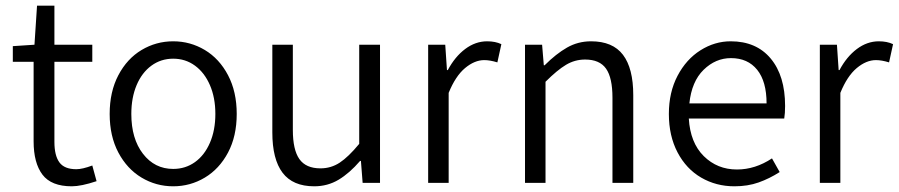

<svg xmlns="http://www.w3.org/2000/svg" viewBox="-20 -642 3155 674"><path d="M98 -146V-425H25V-480L101 -485L110 -622H171V-485H304V-425H171V-144Q171 -96 188.5 -72Q206 -48 248 -48Q269 -48 304 -61L319 -6Q265 12 232 12Q160 12 129 -29Q98 -70 98 -146Z M365 -242Q365 -320 395.5 -378Q426 -436 477 -466.5Q528 -497 588 -497Q648 -497 699 -466.5Q750 -436 780.5 -378Q811 -320 811 -242Q811 -164 780.5 -106.5Q750 -49 699 -18.5Q648 12 588 12Q528 12 477 -18.5Q426 -49 395.5 -106.5Q365 -164 365 -242ZM736 -242Q736 -299 717 -343Q698 -387 664.5 -411.5Q631 -436 588 -436Q545 -436 511.5 -411.5Q478 -387 459.5 -343Q441 -299 441 -242Q441 -155 482 -102Q523 -49 588 -49Q631 -49 664.5 -73Q698 -97 717 -141Q736 -185 736 -242Z M936 -177V-485H1008V-186Q1008 -116 1031 -83.5Q1054 -51 1105 -51Q1142 -51 1172.5 -71Q1203 -91 1241 -137V-485H1314V0H1253L1247 -77H1244Q1207 -34 1168.5 -11Q1130 12 1083 12Q1008 12 972 -35.5Q936 -83 936 -177Z M1483 -485H1543L1549 -396H1552Q1577 -443 1613 -470Q1649 -497 1690 -497Q1719 -497 1740 -487L1726 -423Q1700 -431 1680 -431Q1646 -431 1612.5 -403Q1579 -375 1555 -316V0H1483Z M1823 -485H1883L1889 -413H1892Q1932 -453 1970.5 -475Q2009 -497 2055 -497Q2131 -497 2167 -449.5Q2203 -402 2203 -308V0H2130V-299Q2130 -369 2107.5 -401Q2085 -433 2034 -433Q1998 -433 1967 -414.5Q1936 -396 1895 -355V0H1823Z M2733 -226H2398Q2403 -141 2450.5 -94Q2498 -47 2567 -47Q2631 -47 2690 -86L2717 -38Q2681 -15 2643 -1.5Q2605 12 2558 12Q2494 12 2441.5 -18.5Q2389 -49 2358.5 -107Q2328 -165 2328 -242Q2328 -318 2358.5 -376Q2389 -434 2439 -465.5Q2489 -497 2545 -497Q2635 -497 2685.5 -436.5Q2736 -376 2736 -270Q2736 -244 2733 -226ZM2671 -279Q2671 -356 2638 -397Q2605 -438 2546 -438Q2492 -438 2450 -397Q2408 -356 2400 -279Z M2858 -485H2918L2924 -396H2927Q2952 -443 2988 -470Q3024 -497 3065 -497Q3094 -497 3115 -487L3101 -423Q3075 -431 3055 -431Q3021 -431 2987.5 -403Q2954 -375 2930 -316V0H2858Z"/></svg>

Font: Assistant-zap
Style: zap
Weight: 400
Designer: Hebrew By Ben Nathan, Latin by Paul Hunt
Version: Version 2.001